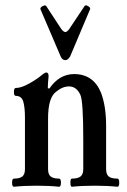

<svg xmlns="http://www.w3.org/2000/svg" viewBox="-20 -707 483 731"><path d="M229 -478Q217 -478 211 -492L134 -672Q132 -678 142 -683.5Q152 -689 156 -684L213 -597Q222 -585 229 -585Q235 -585 244 -597L302 -684Q303 -686 306 -686.5Q309 -687 312 -685.5Q315 -684 318 -682Q321 -680 322.5 -677.5Q324 -675 323 -672L247 -492Q238 -478 229 -478ZM33 4Q26 4 26 -11.5Q26 -27 33 -27Q55 -27 65 -35Q75 -43 75 -63V-258Q75 -299 68.5 -320.5Q62 -342 40 -342Q33 -342 33 -357Q33 -372 40 -372Q61 -372 92 -389.5Q123 -407 140 -422Q151 -431 156 -431Q165 -431 165 -417Q162 -387 162 -371L168 -370Q206 -425 262 -425Q336 -425 365 -353Q384 -302 384 -228V-63Q384 -43 394 -35Q404 -27 427 -27Q434 -27 434 -11.5Q434 4 427 4Q388 0 341 0Q293 0 254 4Q248 4 248 -11.5Q248 -27 254 -27Q276 -27 286.5 -35Q297 -43 297 -63V-176Q297 -322 286 -346Q271 -378 243 -378Q218 -378 194 -358Q163 -336 163 -256V-63Q163 -43 173 -35Q183 -27 205 -27Q212 -27 212 -11.5Q212 4 205 4Q168 0 119 0Q72 0 33 4Z"/></svg>

Font: Junicode Cond Medium
Style: Regular
Weight: 500
Width: 3
Designer: Peter S. Baker
Version: Version 2.201